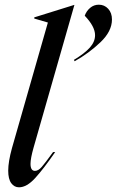

<svg xmlns="http://www.w3.org/2000/svg" viewBox="-20 -786 497 818"><path d="M184 -690 126 -707V-712L296 -765H297L123 -157Q110 -111 110 -88Q110 -58 129 -58Q143 -58 157.5 -74.5Q172 -91 206 -138H215Q166 -67 130 -27.5Q94 12 61 12Q41 12 28 -5.5Q15 -23 15 -59Q15 -97 31 -155ZM385 -636Q385 -673 341 -719Q348 -739 364 -752.5Q380 -766 401 -766Q425 -766 441 -748.5Q457 -731 457 -703Q457 -653 408.5 -606.5Q360 -560 298 -525L295 -531Q340 -558 362.5 -583Q385 -608 385 -636Z"/></svg>

Font: Nyght Serif Italic
Style: Regular
Weight: 400
Italic angle: -16°
Designer: Maksym Kobuzan
Version: Version 0.410